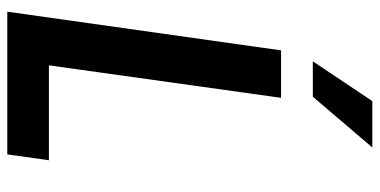

<svg xmlns="http://www.w3.org/2000/svg" viewBox="-277 -763 1040 526"><g transform="rotate(90 243.0 -500.0)"><path d="M257 -1000H384L245 -837H148ZM118 -750H248L159 -114H419L403 0H12Z"/></g></svg>

Font: Oakes Grotesk
Style: Bold Italic
Weight: 600
Italic angle: -8°
Designer: Samuel Oakes
Foundry: Samuel Oakes
Version: Version 1.000;PS 001.000;hotconv 1.0.88;makeotf.lib2.5.64775